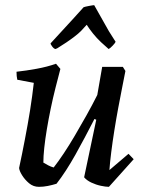

<svg xmlns="http://www.w3.org/2000/svg" viewBox="-20 -712 563 744"><path d="M131 12Q109 12 92.5 -2Q76 -16 65.5 -33Q55 -50 54 -61Q60 -88 65.5 -116Q71 -144 76.5 -172Q82 -200 87 -228.5Q92 -257 96.5 -284.5Q101 -312 104.5 -339Q108 -366 111 -391L47 -403Q44 -416 44 -434Q81 -438 122 -445.5Q163 -453 197 -465L214 -445Q205 -411 195 -371.5Q185 -332 176.5 -291Q168 -250 161.5 -211Q155 -172 151.5 -139Q148 -106 148 -82Q156 -77 166.5 -71.5Q177 -66 188 -63Q206 -86 227 -117.5Q248 -149 270 -186.5Q292 -224 314.5 -264Q337 -304 357 -344L376 -453H456L466 -437Q461 -411 453.5 -373.5Q446 -336 438 -293Q430 -250 423 -206Q416 -162 411 -122Q406 -82 404 -53L478 -116L498 -95L402 12Q390 12 371 8Q352 4 334 -4.5Q316 -13 306 -25L353 -248L346 -251Q328 -216 309.5 -181Q291 -146 272.5 -113Q254 -80 235.5 -51.5Q217 -23 199 0Q183 5 165.5 8.5Q148 12 131 12ZM202 -525 195 -522Q189 -523 182.5 -531.5Q176 -540 176 -544Q193 -563 215.5 -587Q238 -611 261 -636.5Q284 -662 304 -684Q309 -686 325 -689Q341 -692 345 -692L402 -591L428 -550Q426 -545 416.5 -535Q407 -525 401 -522Q388 -533 371.5 -548.5Q355 -564 340.5 -582Q326 -600 316 -616L294 -592Q284 -582 269 -570.5Q254 -559 237 -547.5Q220 -536 202 -525Z"/></svg>

Font: Labrada Medium
Style: Italic
Weight: 500
Italic angle: -7°
Designer: Mercedes Jáuregui
Foundry: Omnibus-Type Team
Version: Version 1.000